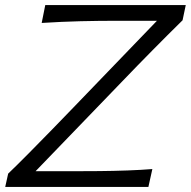

<svg xmlns="http://www.w3.org/2000/svg" viewBox="-22 -733 748 753"><path d="M-1.5 0 10 -52Q45 -85.5 90 -131Q135 -176.5 181.5 -224.2Q228 -272 267 -312.5L593.5 -651.5H432Q367 -651.5 293.8 -649.8Q220.5 -648 141.5 -643L155.5 -713H706.5L694 -653.5Q635 -595.5 575.8 -535.5Q516.5 -475.5 458 -414.5L117.5 -61.5H263.5Q310 -61.5 366.5 -62Q423 -62.5 478 -64.5Q533 -66.5 575.5 -70L560 0Z"/></svg>

Font: Commissioner Flair Light
Style: Italic
Weight: 300
Italic angle: -12°
Designer: Kostas Bartsokas
Foundry: Kostas Bartsokas
Version: Version 1.000; ttfautohint (v1.8.3)